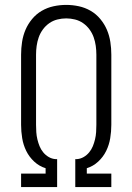

<svg xmlns="http://www.w3.org/2000/svg" viewBox="-20 -763 540 783"><path d="M66 0V-55H166V-77Q140 -85 119.5 -104Q99 -123 87 -147.5Q75 -172 70.5 -199.5Q66 -227 66 -254V-540Q66 -566 70 -592Q74 -618 84 -641.5Q94 -665 111 -685.5Q128 -706 150.5 -719Q173 -732 198.5 -737.5Q224 -743 250 -743Q276 -743 301.5 -737.5Q327 -732 349.5 -719Q372 -706 389 -685.5Q406 -665 416 -641.5Q426 -618 430 -592Q434 -566 434 -540V-254Q434 -227 429.5 -199.5Q425 -172 413 -147.5Q401 -123 380.5 -104Q360 -85 334 -77V-55H434V0H287V-114H293Q308 -115 321 -122.5Q334 -130 343.5 -141.5Q353 -153 358.5 -166.5Q364 -180 367.5 -194.5Q371 -209 372 -224Q373 -239 373 -254V-540Q373 -558 370.5 -576Q368 -594 362 -611Q356 -628 345 -643Q334 -658 319 -668.5Q304 -679 286 -683.5Q268 -688 250 -688Q232 -688 214 -683.5Q196 -679 181 -668.5Q166 -658 155 -643Q144 -628 138 -611Q132 -594 129.5 -576Q127 -558 127 -540V-254Q127 -239 128 -224Q129 -209 132.5 -194.5Q136 -180 141.5 -166.5Q147 -153 156.5 -141.5Q166 -130 179 -122.5Q192 -115 207 -114H213V0Z"/></svg>

Font: Iosevka SS18 Light
Style: Regular
Weight: 300
Monospace: yes
Designer: Belleve Invis
Foundry: Belleve Invis
Version: Version 25.1.1; ttfautohint (v1.8.4)